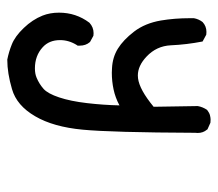

<svg xmlns="http://www.w3.org/2000/svg" viewBox="-56 -242 612 540"><g transform="rotate(90 250.0 28.0)"><path d="M15.6 168Q15.6 120.1 43.9 82.5Q56.6 70.8 73.2 70.8Q76.2 70.8 80.6 71.3L97.7 80.6L98.6 81.5Q108.4 92.8 108.4 109.9Q108.4 111.8 108.4 115.7L106.9 117.7Q92.8 140.1 92.8 165Q92.8 195.8 112.8 213.9Q136.7 235.8 172.4 235.8Q187.5 235.8 198.7 231Q216.3 223.6 230 211.4Q243.2 199.7 253.9 167.7Q264.6 135.7 270 89.4Q275.4 43 276.4 -2Q254.4 9.8 231.4 14.6Q208.5 19.5 184.6 19.5Q178.7 19.5 172.4 19Q141.1 17.6 116.7 2.4Q92.3 -12.7 68.8 -43.2Q45.4 -73.7 37.6 -118.7Q31.2 -157.2 31.2 -199.2Q31.2 -210 31.2 -211.4Q33.7 -225.1 42 -235.8Q53.7 -246.6 69.8 -246.6Q72.8 -246.6 77.6 -246.1L96.7 -235.8Q105.5 -190.4 107.4 -146.5Q109.4 -106 139.2 -78.1Q165 -53.7 192.4 -53.7Q196.3 -53.7 200.2 -54.2Q231.9 -58.1 280.3 -98.1L278.3 -222.2Q280.8 -236.3 289.1 -248.5Q297.4 -254.9 304.4 -256.6Q311.5 -258.3 316.2 -258.3Q320.8 -258.3 325.2 -257.8L343.8 -249.5L344.7 -248Q354 -237.3 354 -221.7Q354 -218.8 353.5 -215.3Q352.5 20 344.7 101.6Q336.9 184.1 307.1 234.9Q276.9 287.1 230.5 300.3Q185.5 313.5 148.4 313.5H147.5Q125.5 309.1 105 300.8Q82.5 292 58.8 267.3Q35.2 242.7 23.9 214.4Q15.6 193.4 15.6 168Z"/></g></svg>

Font: Bakudai
Style: Bold
Weight: 700
Version: Version 1.48